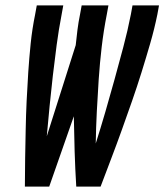

<svg xmlns="http://www.w3.org/2000/svg" viewBox="-20 -690 608 710"><path d="M72 0Q72 -53 73 -105.5Q74 -158 75 -211Q76 -264 78.5 -317Q81 -370 84.5 -423Q88 -476 93.5 -529.5Q99 -583 110 -637L116 -670H214L208 -637Q197 -580 189.5 -523.5Q182 -467 175.5 -411Q169 -355 163.5 -298.5Q158 -242 153 -186L260 -523Q263 -552 266.5 -580Q270 -608 276 -637L282 -670H381L375 -637Q363 -576 356 -516Q349 -456 345 -396.5Q341 -337 338 -277.5Q335 -218 334 -158L333 -156Q352 -216 369.5 -276Q387 -336 403.5 -396Q420 -456 436 -516Q452 -576 464 -637L470 -670H568L562 -637Q551 -583 535.5 -529.5Q520 -476 503.5 -423Q487 -370 468.5 -317Q450 -264 431 -211Q412 -158 392 -105.5Q372 -53 352 0H262Q258 -65 256 -130Q254 -195 253 -260L162 0Z"/></svg>

Font: Lode Dark Term
Style: Bold Italic
Weight: 700
Italic angle: -11°
Monospace: yes
Designer: Belleve Invis
Foundry: Belleve Invis
Version: Version 29.2.0